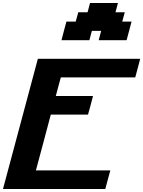

<svg xmlns="http://www.w3.org/2000/svg" viewBox="-20 -1270 962 1290"><path d="M0 0H687.5Q692.9 -21 704.1 -62.5Q715.3 -104 721.2 -125H221.2Q238.3 -187.5 271.5 -312.5Q304.7 -437.5 321.3 -500H571.3Q577.1 -520.5 588.4 -562.3Q599.6 -604 605 -625H355Q360.4 -646 371.6 -687.7Q382.8 -729.5 388.7 -750H888.7Q894.5 -770.5 905.5 -812.5Q916.5 -854.5 921.9 -875H234.4Q195.3 -729 117.2 -437.5Q39.1 -146 0 0ZM643.1 -1000H830.6Q836.4 -1020.5 847.4 -1062.5Q858.4 -1104.5 863.8 -1125H801.3L818.4 -1187.5H755.9L772.5 -1250H585L568.4 -1187.5H505.9L488.8 -1125H426.3Q420.4 -1104 409.4 -1062.3Q398.4 -1020.5 393.1 -1000H580.6L597.2 -1062.5H659.7Z"/></svg>

Font: Faithful 32x
Style: SemiboldOblique
Weight: 400
Foundry: Faithful Resource Pack
Version: Version 1.0; January 27, 2023